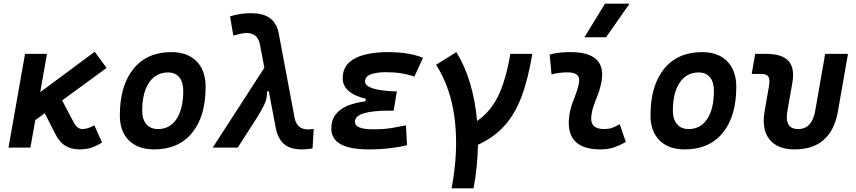

<svg xmlns="http://www.w3.org/2000/svg" viewBox="-20 -815 4728 1060"><path d="M26.9 0 118.2 -517.6H239.3L202.1 -306.2L502.9 -529.3L568.4 -439.9L323.2 -260.7L386.2 -140.6Q406.2 -102.5 434.1 -102.5Q465.3 -102.5 500.5 -123.5L543.5 -28.3Q510.7 -7.8 482.2 1Q453.6 9.8 419.9 9.8Q375 9.8 341.8 -9.8Q308.6 -29.3 284.2 -77.6L227.1 -189.9L174.8 -151.9L147.9 0Z M831.1 9.8Q741.7 9.8 691.7 -39.8Q641.6 -89.4 641.6 -177.7Q641.6 -342.8 716.8 -435.1Q792 -527.3 925.8 -527.3Q1015.1 -527.3 1065.2 -476.6Q1115.2 -425.8 1115.2 -335Q1115.2 -172.4 1040.3 -81.3Q965.3 9.8 831.1 9.8ZM852.5 -102.5Q918 -102.5 954.8 -158.4Q991.7 -214.4 991.7 -314Q991.7 -361.8 969.7 -388.4Q947.8 -415 907.7 -415Q840.8 -415 803 -359.1Q765.1 -303.2 765.1 -203.6Q765.1 -156.2 788.1 -129.4Q811 -102.5 852.5 -102.5Z M1647 9.8Q1586.4 9.8 1552.7 -15.9Q1519 -41.5 1504.4 -98.1L1463.9 -312L1453.6 -309.1Q1456.1 -271.5 1438.5 -236.1Q1420.9 -200.7 1400.9 -168.9L1292.5 0H1154.3L1439.5 -440.9L1414.1 -574.2Q1406.2 -605 1387.9 -618.9Q1369.6 -632.8 1341.8 -632.8Q1328.1 -632.8 1310.3 -629.2Q1292.5 -625.5 1268.1 -618.7L1250 -724.6Q1274.9 -732.4 1302.7 -737.3Q1330.6 -742.2 1366.2 -742.2Q1429.2 -742.2 1466.6 -717.5Q1503.9 -692.9 1517.1 -639.6L1607.4 -159.2Q1615.7 -127.9 1633.5 -114.3Q1651.4 -100.6 1681.2 -100.6Q1685.1 -100.6 1692.4 -101.3Q1699.7 -102.1 1711.9 -102.5L1705.6 3.9Q1689.9 7.3 1676 8.5Q1662.1 9.8 1647 9.8Z M2016.1 9.8Q1809.1 9.8 1809.1 -105Q1809.1 -153.3 1834 -184.3Q1858.9 -215.3 1901.4 -232.2Q1943.8 -249 1997.6 -255.4L2000 -269.5Q1872.1 -300.8 1872.1 -382.8Q1872.1 -437.5 1906.2 -469Q1940.4 -500.5 1996.6 -513.9Q2052.7 -527.3 2118.7 -527.3Q2241.2 -527.3 2315.4 -495.6L2267.6 -392.1Q2199.2 -416.5 2109.9 -416.5Q2060.1 -416.5 2027.8 -404.8Q1995.6 -393.1 1995.6 -364.7Q1995.6 -340.8 2038.3 -326.9Q2081.1 -313 2170.9 -310.1L2153.3 -204.1H2127.9Q1939.5 -204.1 1939.5 -142.6Q1939.5 -101.1 2039.6 -101.1Q2102.1 -101.1 2144.5 -108.6Q2187 -116.2 2221.2 -123L2227.1 -13.7Q2185.5 -2.9 2132.1 3.4Q2078.6 9.8 2016.1 9.8Z M2473.1 224.6Q2511.2 24.9 2491.2 -150.6Q2471.2 -326.2 2387.7 -457.5L2499.5 -527.3Q2546.4 -451.7 2575.4 -354.5Q2604.5 -257.3 2613.8 -147Q2689.9 -199.7 2731.9 -288.3Q2773.9 -377 2797.4 -517.6H2918.9Q2895.5 -376.5 2858.4 -279.3Q2821.3 -182.1 2763.2 -118.7Q2705.1 -55.2 2618.7 -15.6Q2616.7 103 2594.7 224.6Z M3401.4 -129.4 3435.1 -31.2Q3405.3 -14.2 3372.1 -2.2Q3338.9 9.8 3295.9 9.8Q3110.4 9.8 3120.6 -153.3Q3124 -206.5 3144 -255.9Q3164.1 -305.2 3174.8 -349.1Q3191.9 -415.5 3114.3 -415.5Q3067.9 -415.5 3024.9 -404.3L3014.6 -513.7Q3043.5 -522 3072.3 -524.7Q3101.1 -527.3 3129.9 -527.3Q3341.3 -527.3 3296.9 -345.2Q3289.1 -312 3277.3 -283.4Q3265.6 -254.9 3256.1 -226.8Q3246.6 -198.7 3244.1 -166.5Q3239.7 -102.5 3314.9 -102.5Q3339.4 -102.5 3357.7 -108.6Q3376 -114.7 3401.4 -129.4ZM3206.5 -609.4 3320.3 -794.9H3455.6L3326.2 -609.4Z M3760.7 9.8Q3671.4 9.8 3621.3 -39.8Q3571.3 -89.4 3571.3 -177.7Q3571.3 -342.8 3646.5 -435.1Q3721.7 -527.3 3855.5 -527.3Q3944.8 -527.3 3994.9 -476.6Q4044.9 -425.8 4044.9 -335Q4044.9 -172.4 3970 -81.3Q3895 9.8 3760.7 9.8ZM3782.2 -102.5Q3847.7 -102.5 3884.5 -158.4Q3921.4 -214.4 3921.4 -314Q3921.4 -361.8 3899.4 -388.4Q3877.4 -415 3837.4 -415Q3770.5 -415 3732.7 -359.1Q3694.8 -303.2 3694.8 -203.6Q3694.8 -156.2 3717.8 -129.4Q3740.7 -102.5 3782.2 -102.5Z M4366.7 9.8Q4271.5 9.8 4227.8 -45.9Q4184.1 -101.6 4201.2 -200.2L4225.1 -338.4Q4231.9 -376 4222.4 -391.4Q4212.9 -406.7 4182.6 -406.7H4129.9L4149.4 -517.6H4210.4Q4298.3 -517.6 4333.7 -477.8Q4369.1 -438 4354 -355.5L4327.1 -202.6Q4309.6 -102.5 4386.2 -102.5Q4462.9 -102.5 4480.5 -202.6L4535.6 -517.6H4661.6L4606 -200.2Q4568.8 9.8 4366.7 9.8Z"/></svg>

Font: Cascadia Code PL SemiBold
Style: Italic
Weight: 600
Italic angle: -10°
Monospace: yes
Designer: Aaron Bell
Foundry: Saja Typeworks
Version: Version 2404.023; ttfautohint (v1.8.4)